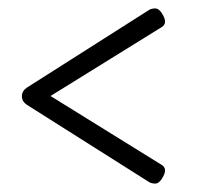

<svg xmlns="http://www.w3.org/2000/svg" viewBox="-20 -463 472 456"><path d="M44 -214Q32 -222 32 -234.5Q32 -247 44 -255L335 -440Q341 -443 349 -443Q357 -443 364.5 -431.5Q372 -420 372 -411.5Q372 -403 363 -398L100 -235L363 -72Q372 -67 372 -58.5Q372 -50 364.5 -38.5Q357 -27 349 -27Q341 -27 335 -30Z"/></svg>

Font: Flamenco
Style: Regular
Weight: 400
Designer: Luciano Vergara
Foundry: Luciano Vergara
Version: Version 1.002